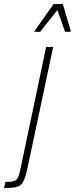

<svg xmlns="http://www.w3.org/2000/svg" viewBox="-113 -743 371 953"><path d="M-93 190 -86 160Q-59 160 -45 156Q-31 152 -24.5 139.5Q-18 127 -13 103L116 -510H151L23 93Q17 121 11 138.5Q5 156 -2.5 166.5Q-10 177 -22 182Q-34 187 -51 188.5Q-68 190 -93 190ZM58 -585 59 -590 153 -723H199L238 -590L237 -585H210L172 -693L86 -585Z"/></svg>

Font: Saira Condensed Thin
Style: Italic
Weight: 250
Width: 3
Italic angle: -12°
Designer: Hector Gatti with collaboration of the Omnibus-Type team
Foundry: Omnibus-Type
Version: Version 1.101